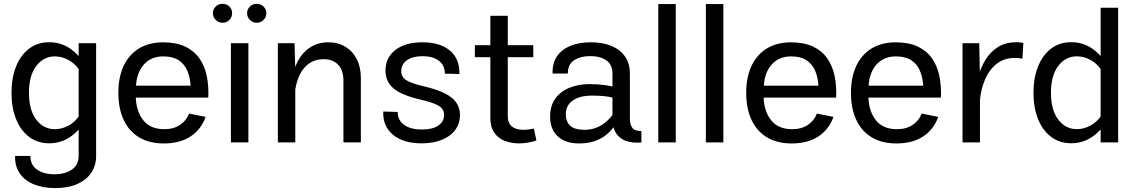

<svg xmlns="http://www.w3.org/2000/svg" viewBox="-20 -732 5842 987"><path d="M263.7 234.9Q328.4 234.9 375.6 214.6Q422.9 194.3 448.5 157.1Q474.1 119.9 474.1 69.6V-510H384.3V69.6Q384.3 115.5 349.9 139.6Q315.4 163.8 260 163.8Q204.8 163.8 170.5 139.9Q136.2 116 136.2 69.6H57.6Q55.9 121.1 80.8 158.2Q105.7 195.3 152.7 215.1Q199.7 234.9 263.7 234.9ZM39.1 -254.9Q39.1 -179.2 62.3 -120.6Q85.4 -62 129 -28.7Q172.6 4.6 233.4 4.6Q289.8 4.6 336.1 -25Q382.3 -54.7 416.3 -109.6L387.9 -137.7Q364.3 -103 330.7 -85.4Q297.1 -67.9 262 -67.9Q204.1 -67.9 166.5 -116.8Q128.9 -165.8 128.9 -254.9Q128.9 -343.8 166.5 -392.9Q204.1 -442.1 262 -442.1Q297.1 -442.1 330.7 -424.4Q364.3 -406.7 387.9 -372.1L416.3 -400.4Q382.3 -455.6 336.1 -485.2Q289.8 -514.9 233.4 -514.9Q172.6 -514.9 129 -481.3Q85.4 -447.8 62.3 -389.2Q39.1 -330.6 39.1 -254.9Z M678 -230.2H1050.8Q1053.5 -290.3 1042.7 -341.9Q1032 -393.6 1004.8 -432.3Q977.5 -470.9 931.6 -492.7Q885.7 -514.4 818.6 -514.4Q746.3 -514.4 694.8 -483Q643.3 -451.7 615.8 -393.6Q588.4 -335.4 588.4 -254.9Q588.4 -174.8 615.4 -116.5Q642.3 -58.1 694.5 -26.4Q746.6 5.4 822 5.4Q904.8 5.4 959.4 -30.5Q1013.9 -66.4 1037.1 -131.1L951.9 -148.2Q938.5 -112.5 905.9 -90.2Q873.3 -67.9 824.5 -67.9Q753.7 -67.9 717.3 -113Q680.9 -158.2 678 -230.2ZM679.2 -291.7Q683.6 -361.3 720.8 -401.7Q758.1 -442.1 819.3 -442.1Q866.7 -442.1 896.5 -423.6Q926.3 -405 941.5 -371.3Q956.8 -337.6 960 -291.7Z M1074.5 -664.3Q1074.5 -644.3 1088.9 -629.6Q1103.3 -615 1124 -615Q1145 -615 1159.2 -629.6Q1173.3 -644.3 1173.3 -664.3Q1173.3 -684.3 1159.2 -698.4Q1145 -712.4 1124 -712.4Q1103.3 -712.4 1088.9 -698.4Q1074.5 -684.3 1074.5 -664.3ZM1250.2 -664.3Q1250.2 -644.3 1264.5 -629.6Q1278.8 -615 1299.6 -615Q1320.6 -615 1334.8 -629.6Q1349.1 -644.3 1349.1 -664.3Q1349.1 -684.3 1334.8 -698.4Q1320.6 -712.4 1299.6 -712.4Q1278.8 -712.4 1264.5 -698.4Q1250.2 -684.3 1250.2 -664.3ZM1167 -510V0H1256.8V-510Z M1498 0V-369.6L1494.1 -510H1408.4V0ZM1835 -331.8Q1835 -387.2 1814 -428.1Q1793 -469 1755.2 -491.8Q1717.5 -514.6 1667 -514.6Q1617.2 -514.6 1577.5 -490.2Q1537.8 -465.8 1512.6 -420.8Q1487.3 -375.7 1480.5 -313.2L1497.8 -271.5Q1510.3 -347.2 1548 -387.5Q1585.7 -427.7 1643.1 -427.7Q1691.2 -427.7 1718.3 -399.2Q1745.4 -370.6 1745.4 -318.4V0H1835Z M2151.1 -514.6Q2063.7 -514.6 2012.7 -475.3Q1961.7 -436 1961.7 -368.7Q1961.7 -312 2003.4 -277.1Q2045.2 -242.2 2142.6 -219.7Q2209 -204.3 2236 -187.7Q2262.9 -171.1 2262.9 -141.8Q2262.9 -106.4 2232.9 -86.3Q2202.9 -66.2 2149.9 -66.2Q2090.6 -66.2 2057.5 -90.1Q2024.4 -114 2024.4 -156.5L1950.2 -158.7Q1946.8 -83.7 2000 -39.4Q2053.2 4.9 2147.2 4.9Q2207 4.9 2251.3 -13.2Q2295.7 -31.2 2320.1 -64Q2344.5 -96.7 2344.5 -140.6Q2344.5 -195.3 2301.3 -230.2Q2258.1 -265.1 2159.2 -288.1Q2094 -303.5 2068.4 -319.8Q2042.7 -336.2 2042.7 -365.7Q2042.7 -401.9 2072.1 -422.5Q2101.6 -443.1 2151.9 -443.1Q2206.1 -443.1 2236.5 -419.4Q2266.8 -395.8 2266.8 -353.3L2341.3 -351.6Q2344.2 -428 2293.7 -471.3Q2243.2 -514.6 2151.1 -514.6Z M2724.4 -71Q2713.1 -68.4 2698.5 -66.5Q2683.8 -64.7 2669.7 -64.7Q2632.1 -64.7 2611.2 -81.9Q2590.3 -99.1 2590.3 -135.7V-650.9H2500.7V-126.2Q2500.7 -79.3 2520.8 -50.3Q2540.8 -21.2 2574.2 -8.1Q2607.7 5.1 2647.9 5.1Q2670.9 5.1 2694 1.1Q2717 -2.9 2737.5 -10ZM2421.1 -438H2721.4V-499.8H2421.1Z M3017.3 -514.6Q2956.1 -514.6 2911.3 -496Q2866.5 -477.3 2842.7 -441.7Q2818.8 -406 2820.6 -354H2898.9Q2898.9 -400.6 2931 -422.1Q2963.1 -443.6 3013.9 -443.6Q3064.9 -443.6 3096.7 -421.9Q3128.4 -400.1 3128.4 -354V-123Q3128.4 -75.2 3147.3 -46.8Q3166.3 -18.3 3199.8 -7Q3233.4 4.4 3277.3 0.2L3277.1 -58.3Q3242.9 -58.3 3230.5 -75Q3218 -91.6 3218 -123.5V-354Q3218 -404.8 3193.6 -440.7Q3169.2 -476.6 3124.3 -495.6Q3079.3 -514.6 3017.3 -514.6ZM3167 -138.7 3135 -148.7Q3128.4 -139.6 3116.2 -125.6Q3104 -111.6 3085.4 -97.7Q3066.9 -83.7 3041.7 -74.2Q3016.6 -64.7 2984.1 -64.7Q2933.6 -64.7 2911.1 -85.9Q2888.7 -107.2 2888.7 -144.8Q2888.7 -190.4 2924.6 -215.5Q2960.4 -240.5 3022.9 -240.5Q3057.1 -240.5 3084.4 -237.9Q3111.6 -235.4 3137.5 -228.3L3165.8 -278.6Q3130.1 -288.6 3092.5 -294.1Q3054.9 -299.6 3011.2 -299.6Q2953.4 -299.6 2907.3 -280.9Q2861.3 -262.2 2834.6 -225.1Q2807.9 -188 2807.9 -132.6Q2807.9 -67.6 2847.3 -31.1Q2886.7 5.4 2956.8 5.4Q3005.4 5.4 3041.1 -8.1Q3076.9 -21.5 3101.8 -43.3Q3126.7 -65.2 3142.6 -90.3Q3158.4 -115.5 3167 -138.7Z M3453.9 0V-711.2H3364V0Z M3698.5 0V-711.2H3608.6V0Z M3905.5 -230.2H4278.3Q4281 -290.3 4270.3 -341.9Q4259.5 -393.6 4232.3 -432.3Q4205.1 -470.9 4159.2 -492.7Q4113.3 -514.4 4046.1 -514.4Q3973.9 -514.4 3922.4 -483Q3870.8 -451.7 3843.4 -393.6Q3815.9 -335.4 3815.9 -254.9Q3815.9 -174.8 3842.9 -116.5Q3869.9 -58.1 3922 -26.4Q3974.1 5.4 4049.6 5.4Q4132.3 5.4 4186.9 -30.5Q4241.5 -66.4 4264.6 -131.1L4179.4 -148.2Q4166 -112.5 4133.4 -90.2Q4100.8 -67.9 4052 -67.9Q3981.2 -67.9 3944.8 -113Q3908.4 -158.2 3905.5 -230.2ZM3906.7 -291.7Q3911.1 -361.3 3948.4 -401.7Q3985.6 -442.1 4046.9 -442.1Q4094.2 -442.1 4124 -423.6Q4153.8 -405 4169.1 -371.3Q4184.3 -337.6 4187.5 -291.7Z M4444.1 -230.2H4816.9Q4819.6 -290.3 4808.8 -341.9Q4798.1 -393.6 4770.9 -432.3Q4743.7 -470.9 4697.8 -492.7Q4651.9 -514.4 4584.7 -514.4Q4512.5 -514.4 4460.9 -483Q4409.4 -451.7 4382 -393.6Q4354.5 -335.4 4354.5 -254.9Q4354.5 -174.8 4381.5 -116.5Q4408.4 -58.1 4460.6 -26.4Q4512.7 5.4 4588.1 5.4Q4670.9 5.4 4725.5 -30.5Q4780 -66.4 4803.2 -131.1L4718 -148.2Q4704.6 -112.5 4672 -90.2Q4639.4 -67.9 4590.6 -67.9Q4519.8 -67.9 4483.4 -113Q4447 -158.2 4444.1 -230.2ZM4445.3 -291.7Q4449.7 -361.3 4486.9 -401.7Q4524.2 -442.1 4585.4 -442.1Q4632.8 -442.1 4662.6 -423.6Q4692.4 -405 4707.6 -371.3Q4722.9 -337.6 4726.1 -291.7Z M4928 -510V0H5017.6V-326.9L5013.9 -510ZM5235.8 -429.4 5240.7 -511.2Q5232.9 -512.9 5224.1 -514Q5215.3 -515.1 5206.3 -515.1Q5150.9 -515.1 5111.8 -491.2Q5072.8 -467.3 5047.4 -426.8Q5022 -386.2 5008.3 -336.3Q4994.6 -286.4 4990.2 -234.4L5017.6 -219.2Q5023.2 -276.6 5044.6 -325.6Q5065.9 -374.5 5104.2 -404.4Q5142.6 -434.3 5197.8 -434.3Q5221.2 -434.3 5235.8 -429.4Z M5728 0V-692.1H5637.9V0ZM5292.7 -255.1Q5292.7 -179.4 5315.9 -120.8Q5339.1 -62.3 5382.7 -28.9Q5426.3 4.4 5487.1 4.4Q5543.5 4.4 5589.7 -25.3Q5636 -54.9 5669.9 -109.9L5641.6 -137.9Q5617.9 -103.3 5584.4 -85.7Q5550.8 -68.1 5515.6 -68.1Q5457.8 -68.1 5420.2 -117.1Q5382.6 -166 5382.6 -255.1Q5382.6 -344 5420.2 -393.2Q5457.8 -442.4 5515.6 -442.4Q5550.8 -442.4 5584.4 -424.7Q5617.9 -407 5641.6 -372.3L5669.9 -400.6Q5636 -455.8 5589.7 -485.5Q5543.5 -515.1 5487.1 -515.1Q5426.3 -515.1 5382.7 -481.6Q5339.1 -448 5315.9 -389.4Q5292.7 -330.8 5292.7 -255.1Z"/></svg>

Font: Estedad-FD-VF Thin
Style: Regular
Weight: 100
Designer: Amin Abedi
Version: Version 5.0